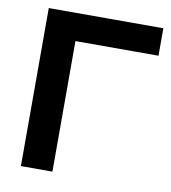

<svg xmlns="http://www.w3.org/2000/svg" viewBox="-80 -771 747 840"><g transform="rotate(10 294.0 -351.0)"><path d="M209 -580H578V-702H69V0H209Z"/></g></svg>

Font: Geom SemiBold
Style: Bold
Weight: 600
Version: Version 1.102